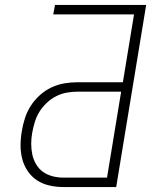

<svg xmlns="http://www.w3.org/2000/svg" viewBox="-20 -755 640 775"><path d="M236 0Q208 0 180.5 -6Q153 -12 130.5 -26.5Q108 -41 92.5 -63.5Q77 -86 70 -112.5Q63 -139 63 -167.5Q63 -196 68 -225Q72 -251 80.5 -277.5Q89 -304 104 -327.5Q119 -351 140.5 -370.5Q162 -390 187.5 -402Q213 -414 239.5 -418.5Q266 -423 293 -423H476L521 -697H195L202 -735H570L449 0ZM236 -38H412L469 -385H293Q271 -385 249 -381Q227 -377 206.5 -366.5Q186 -356 168.5 -339.5Q151 -323 139 -303.5Q127 -284 120.5 -262.5Q114 -241 110 -219Q106 -197 106 -174.5Q106 -152 110.5 -131Q115 -110 126 -91.5Q137 -73 154 -61Q171 -49 192.5 -43.5Q214 -38 236 -38Z"/></svg>

Font: Iosevka Curly XLtExObl
Style: Regular
Weight: 200
Width: 7
Italic angle: -9°
Monospace: yes
Designer: Belleve Invis
Foundry: Belleve Invis
Version: Version 11.0.1; ttfautohint (v1.8.3)